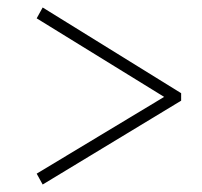

<svg xmlns="http://www.w3.org/2000/svg" viewBox="-20 -584 540 513"><path d="M464 -335V-315L94 -91L78 -120L435 -335V-315L78 -535L94 -564Z"/></svg>

Font: Source Serif 4 60pt
Style: Italic
Weight: 400
Italic angle: -12°
Version: Version 4.004;hotconv 1.0.116;makeotfexe 2.5.65601